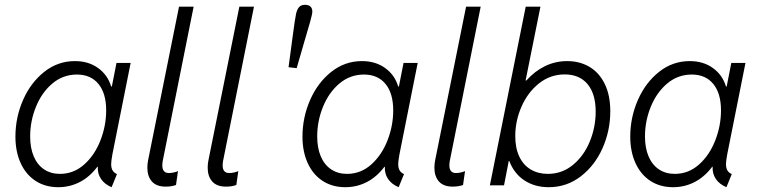

<svg xmlns="http://www.w3.org/2000/svg" viewBox="-20 -780 3187 808"><path d="M44.9 -205.1Q44.9 -285.6 76.9 -358.9Q108.9 -432.1 166 -477.5Q223.1 -522.9 295.4 -522.9Q352.1 -522.9 392.6 -493.9Q433.1 -464.8 447.8 -416H450.7L470.2 -515.1H529.8L453.1 -130.9Q447.8 -102.1 447.8 -89.4Q447.8 -73.7 453.4 -63.5Q459 -53.2 472.2 -47.4L449.7 7.8Q420.4 -4.4 405.3 -26.6Q390.1 -48.8 391.6 -78.1H389.6Q357.4 -35.2 315.4 -13.7Q273.4 7.8 225.1 7.8Q170.4 7.8 129.6 -18.8Q88.9 -45.4 66.9 -93.8Q44.9 -142.1 44.9 -205.1ZM426.8 -315.4Q426.8 -387.2 394.3 -426.8Q361.8 -466.3 303.7 -466.3Q245.6 -466.3 200.9 -429Q156.2 -391.6 131.6 -331.3Q106.9 -271 106.9 -205.6Q106.9 -157.7 121.8 -122.3Q136.7 -86.9 165 -67.6Q193.4 -48.3 232.4 -48.3Q290 -48.3 334.2 -87.6Q378.4 -127 402.6 -189Q426.8 -251 426.8 -315.4Z M600.1 -74.2Q600.1 -91.3 603.5 -106.9L733.4 -752H794.9L665 -103.5Q663.1 -93.8 663.1 -84Q663.1 -51.8 690.9 -51.8Q700.2 -51.8 711.2 -54.2Q722.2 -56.6 729 -60.1L720.7 -1.5Q701.7 5.4 677.2 5.4Q638.2 5.4 619.1 -16.4Q600.1 -38.1 600.1 -74.2Z M854 -74.2Q854 -91.3 857.4 -106.9L987.3 -752H1048.8L918.9 -103.5Q917 -93.8 917 -84Q917 -51.8 944.8 -51.8Q954.1 -51.8 965.1 -54.2Q976.1 -56.6 982.9 -60.1L974.6 -1.5Q955.6 5.4 931.2 5.4Q892.1 5.4 873 -16.4Q854 -38.1 854 -74.2Z M1210.4 -617.7Q1221.7 -704.1 1226.1 -722.7Q1230.5 -741.2 1239 -750.5Q1247.6 -759.8 1263.7 -759.8Q1278.3 -759.8 1286.4 -752.4Q1294.4 -745.1 1294.4 -731Q1294.4 -721.7 1285.4 -689Q1276.4 -656.2 1258.3 -596.2L1228.5 -493.2L1194.3 -497.1Q1202.6 -555.7 1210.4 -617.7Z M1252.9 -205.1Q1252.9 -285.6 1284.9 -358.9Q1316.9 -432.1 1374 -477.5Q1431.2 -522.9 1503.4 -522.9Q1560.1 -522.9 1600.6 -493.9Q1641.1 -464.8 1655.8 -416H1658.7L1678.2 -515.1H1737.8L1661.1 -130.9Q1655.8 -102.1 1655.8 -89.4Q1655.8 -73.7 1661.4 -63.5Q1667 -53.2 1680.2 -47.4L1657.7 7.8Q1628.4 -4.4 1613.3 -26.6Q1598.1 -48.8 1599.6 -78.1H1597.7Q1565.4 -35.2 1523.4 -13.7Q1481.4 7.8 1433.1 7.8Q1378.4 7.8 1337.6 -18.8Q1296.9 -45.4 1274.9 -93.8Q1252.9 -142.1 1252.9 -205.1ZM1634.8 -315.4Q1634.8 -387.2 1602.3 -426.8Q1569.8 -466.3 1511.7 -466.3Q1453.6 -466.3 1408.9 -429Q1364.3 -391.6 1339.6 -331.3Q1314.9 -271 1314.9 -205.6Q1314.9 -157.7 1329.8 -122.3Q1344.7 -86.9 1373 -67.6Q1401.4 -48.3 1440.4 -48.3Q1498 -48.3 1542.2 -87.6Q1586.4 -127 1610.6 -189Q1634.8 -251 1634.8 -315.4Z M1808.1 -74.2Q1808.1 -91.3 1811.5 -106.9L1941.4 -752H2002.9L1873 -103.5Q1871.1 -93.8 1871.1 -84Q1871.1 -51.8 1898.9 -51.8Q1908.2 -51.8 1919.2 -54.2Q1930.2 -56.6 1937 -60.1L1928.7 -1.5Q1909.7 5.4 1885.3 5.4Q1846.2 5.4 1827.1 -16.4Q1808.1 -38.1 1808.1 -74.2Z M2192.4 -752H2254.4L2191.9 -441.4H2195.3Q2229.5 -480 2273.2 -501.5Q2316.9 -522.9 2367.2 -522.9Q2419.4 -522.9 2460.4 -498.8Q2501.5 -474.6 2524.9 -427Q2548.3 -379.4 2548.3 -311.5Q2548.3 -230.5 2515.9 -157Q2483.4 -83.5 2424.1 -37.8Q2364.7 7.8 2289.1 7.8Q2231 7.8 2187.3 -20.5Q2143.6 -48.8 2123 -103H2121.1L2101.1 0H2041.5ZM2486.8 -310.1Q2486.8 -385.3 2452.6 -426Q2418.5 -466.8 2356.4 -466.8Q2295.9 -466.8 2248.5 -429.2Q2201.2 -391.6 2174.8 -331.5Q2148.4 -271.5 2148.4 -207.5Q2148.4 -156.7 2165.5 -120.8Q2182.6 -85 2213.6 -66.7Q2244.6 -48.3 2285.6 -48.3Q2345.7 -48.3 2391.6 -86.4Q2437.5 -124.5 2462.2 -184.8Q2486.8 -245.1 2486.8 -310.1Z M2632.3 -205.1Q2632.3 -285.6 2664.3 -358.9Q2696.3 -432.1 2753.4 -477.5Q2810.5 -522.9 2882.8 -522.9Q2939.5 -522.9 2980 -493.9Q3020.5 -464.8 3035.2 -416H3038.1L3057.6 -515.1H3117.2L3040.5 -130.9Q3035.2 -102.1 3035.2 -89.4Q3035.2 -73.7 3040.8 -63.5Q3046.4 -53.2 3059.6 -47.4L3037.1 7.8Q3007.8 -4.4 2992.7 -26.6Q2977.5 -48.8 2979 -78.1H2977.1Q2944.8 -35.2 2902.8 -13.7Q2860.8 7.8 2812.5 7.8Q2757.8 7.8 2717 -18.8Q2676.3 -45.4 2654.3 -93.8Q2632.3 -142.1 2632.3 -205.1ZM3014.2 -315.4Q3014.2 -387.2 2981.7 -426.8Q2949.2 -466.3 2891.1 -466.3Q2833 -466.3 2788.3 -429Q2743.7 -391.6 2719 -331.3Q2694.3 -271 2694.3 -205.6Q2694.3 -157.7 2709.2 -122.3Q2724.1 -86.9 2752.4 -67.6Q2780.8 -48.3 2819.8 -48.3Q2877.4 -48.3 2921.6 -87.6Q2965.8 -127 2990 -189Q3014.2 -251 3014.2 -315.4Z"/></svg>

Font: Reddit Sans Vanilla Light
Style: Italic
Weight: 300
Italic angle: -11.25°
Designer: Stephen Hutchings
Version: Version 1.013